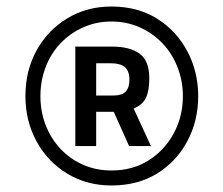

<svg xmlns="http://www.w3.org/2000/svg" viewBox="-20 -729 685 589"><path d="M322 -160Q246 -160 186 -196.5Q126 -233 92 -295.5Q58 -358 58 -434Q58 -512 92 -574Q126 -636 186 -672.5Q246 -709 322 -709Q402 -709 461.5 -672Q521 -635 554.5 -572Q588 -509 588 -434Q588 -358 554.5 -295.5Q521 -233 461.5 -196.5Q402 -160 322 -160ZM322 -206Q386 -206 435 -236.5Q484 -267 512.5 -319Q541 -371 541 -434Q541 -481 524.5 -523Q508 -565 478.5 -596Q449 -627 409 -645Q369 -663 322 -663Q275 -663 235 -645Q195 -627 165.5 -596Q136 -565 120 -523Q104 -481 104 -434Q104 -387 120 -345.5Q136 -304 165.5 -272.5Q195 -241 235 -223.5Q275 -206 322 -206ZM211 -281V-586H325Q378 -586 408 -564.5Q438 -543 438 -489Q438 -451 428 -429.5Q418 -408 390 -396L443 -281H376L329 -386H275V-281ZM275 -436H328Q354 -436 365.5 -448Q377 -460 377 -485Q377 -511 363 -523Q349 -535 318 -535H275Z"/></svg>

Font: Cairo Play SemiBold
Style: Regular
Weight: 600
Designer: Mohamed Gaber, Accademia di Belle Arti di Urbino
Foundry: Kief Type Foundry, Accademia di Belle Arti di Urbino
Version: Version 3.130;gftools[0.9.24]